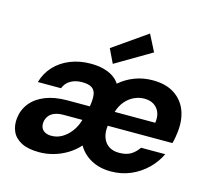

<svg xmlns="http://www.w3.org/2000/svg" viewBox="-110 -905 1162 1050"><g transform="rotate(15 471.0 -380.0)"><path d="M195 12Q132 12 94 -8Q56 -28 41 -62Q26 -96 31 -138Q37 -187 67 -224Q97 -261 149 -281.5Q201 -302 272 -302H399Q406 -342 402.5 -368Q399 -394 380.5 -406.5Q362 -419 324 -419Q288 -419 260.5 -403.5Q233 -388 221 -357H90Q105 -410 141 -448.5Q177 -487 229.5 -508Q282 -529 344 -529Q384 -529 415.5 -521Q447 -513 470.5 -498Q494 -483 509 -460Q547 -493 594.5 -511Q642 -529 696 -529Q770 -529 818.5 -497.5Q867 -466 887.5 -411.5Q908 -357 899 -287Q898 -277 896 -265.5Q894 -254 892 -243.5Q890 -233 887 -225H521Q516 -188 526 -159Q536 -130 559.5 -114Q583 -98 618 -98Q660 -98 685.5 -114Q711 -130 728 -156H865Q843 -109 803.5 -70.5Q764 -32 712.5 -10Q661 12 601 12Q537 12 489.5 -14Q442 -40 416 -85Q387 -53 351 -31.5Q315 -10 275.5 1Q236 12 195 12ZM237 -92Q269 -92 296.5 -108Q324 -124 345.5 -152Q367 -180 378 -217V-220H273Q243 -220 222.5 -212Q202 -204 190.5 -189Q179 -174 176 -154Q174 -134 180.5 -120.5Q187 -107 201.5 -99.5Q216 -92 237 -92ZM538 -308H768Q773 -344 762.5 -368.5Q752 -393 730.5 -406.5Q709 -420 677 -420Q648 -420 620.5 -407.5Q593 -395 571.5 -370.5Q550 -346 538 -308ZM460 -559 422 -638 614 -772 662 -678Z"/></g></svg>

Font: DM Sans 11pt
Style: Bold Italic
Weight: 700
Italic angle: -10°
Version: Version 4.004;gftools[0.9.30]